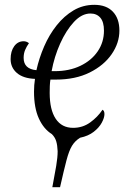

<svg xmlns="http://www.w3.org/2000/svg" viewBox="-20 -566 527 796"><path d="M197 210Q207 158 213 122Q219 86 219 61Q218 36 213 19.5Q208 3 195 -10Q161 -31 141 -75Q121 -119 121 -186Q121 -213 125 -239Q76 -241 50 -263.5Q24 -286 24 -321Q24 -354 39 -374.5Q54 -395 78 -395Q90 -395 100 -387Q90 -373 84 -358.5Q78 -344 78 -326Q78 -280 131 -275Q142 -325 163 -373.5Q184 -422 215 -461Q246 -500 285 -523Q324 -546 371 -546Q421 -546 448 -517.5Q475 -489 475 -439Q475 -388 443 -341.5Q411 -295 352 -265.5Q293 -236 211 -236H189Q187 -223 186.5 -209Q186 -195 186 -181Q186 -111 211 -73.5Q236 -36 283 -36Q323 -36 354 -58.5Q385 -81 405 -111Q413 -107 413 -93Q413 -78 402 -57.5Q391 -37 368.5 -19.5Q346 -2 312 5Q291 18 278.5 38.5Q266 59 255.5 99Q245 139 229 210ZM207 -271Q267 -271 313 -293Q359 -315 385 -353Q411 -391 411 -439Q411 -475 396 -492.5Q381 -510 355 -510Q319 -510 286.5 -475Q254 -440 229.5 -385.5Q205 -331 194 -271Z"/></svg>

Font: Noto Serif Condensed Light
Style: Italic
Weight: 300
Width: 3
Italic angle: -12°
Designer: Monotype Design Team
Foundry: Monotype Imaging Inc.
Version: Version 2.014; ttfautohint (v1.8.4.7-5d5b)